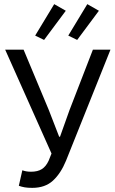

<svg xmlns="http://www.w3.org/2000/svg" viewBox="-20 -896 554 928"><path d="M136 12Q114 12 99.5 9.5Q85 7 71 2L88 -73Q96 -70 106 -68Q116 -66 130 -66Q162 -66 182 -78.5Q202 -91 215 -119L229 -154L5 -656H94L216 -364L266 -235H270L316 -364L429 -656H514L299 -119Q274 -58 236 -23Q198 12 136 12ZM193 -703 150 -724 242 -876 298 -844ZM353 -703 310 -724 402 -876 458 -844Z"/></svg>

Font: .
Style: 
Weight: 400
Designer: Paul D. Hunt, Dalton Maag
Foundry: Dalton Maag Ltd
Version: Version 1.200